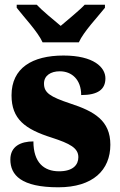

<svg xmlns="http://www.w3.org/2000/svg" viewBox="-20 -786 512 816"><path d="M161 -606H315C335 -651 396 -715 426 -753V-766H340C320 -744 266 -700 238 -676C209 -700 156 -744 136 -766H51V-753C80 -715 141 -651 161 -606ZM228 10C375 10 449 -63 449 -171C449 -274 380 -313 279 -346C192 -375 167 -392 167 -431C167 -465 196 -483 234 -483C285 -483 325 -448 325 -382C396 -382 428 -406 428 -453C428 -500 378 -550 250 -550C117 -550 29 -497 29 -381C29 -280 86 -237 200 -201C277 -176 313 -157 313 -118C313 -86 291 -58 231 -58C167 -58 122 -95 122 -185C68 -185 24 -164 24 -108C24 -42 70 10 228 10Z"/></svg>

Font: Noto Serif Bengali SemiCondensed Black
Style: Regular
Weight: 900
Width: 4
Designer: Juan Bruce, Universal Thirst, Indian Type Foundry and the Monotype Design Team.
Foundry: Monotype Imaging Inc.
Version: Version 2.003